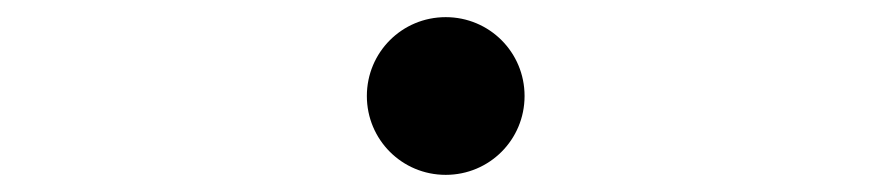

<svg xmlns="http://www.w3.org/2000/svg" viewBox="-20 -492 1040 224"><path d="M500 -288C551 -288 592 -329 592 -380C592 -431 551 -472 500 -472C449 -472 408 -431 408 -380C408 -329 449 -288 500 -288Z"/></svg>

Font: Noto Serif CJK TC
Style: Regular
Weight: 400
Designer: Ryoko NISHIZUKA 西塚涼子 (kana & ideographs); Frank Grießhammer (Latin, Greek & Cyrillic); Wenlong ZHANG 张文龙 (bopomofo); San
Foundry: Adobe
Version: Version 2.001;hotconv 1.1.0;makeotfexe 2.6.0